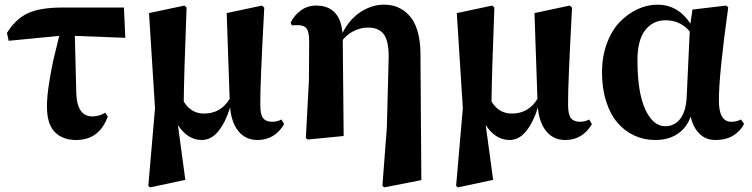

<svg xmlns="http://www.w3.org/2000/svg" viewBox="-20 -583 3225 823"><path d="M300.8 -429.2 307.1 -181.2Q311 -84 376 -84Q404.8 -84 431.2 -100.1L441.9 -83Q405.3 17.1 306.2 17.1Q248.5 17.1 214.8 -17.1Q181.2 -51.3 181.2 -127Q181.2 -169.4 190.9 -230Q200.7 -290.5 208.7 -325.7Q216.8 -360.8 233.9 -429.2L17.1 -408.2L9.8 -441.9Q46.4 -501.5 99.1 -526.1Q151.9 -550.8 249 -550.8H511.2L517.1 -420.9Z M1186.5 -70.8 1197.8 -50.8Q1157.7 17.1 1083.5 17.1Q1033.2 17.1 1002.7 -19.8Q972.2 -56.6 966.3 -122.1Q946.8 -59.1 916.3 -21Q885.7 17.1 844.7 17.1Q784.7 17.1 742.7 -46.9L774.4 188L623.5 220.2L615.7 213.9L644.5 -119.1L618.7 -526.9L770.5 -559.1L779.8 -550.8Q768.6 -259.8 767.6 -147.9Q798.8 -96.2 854.5 -96.2Q926.3 -96.2 964.4 -159.2L951.7 -526.9L1102.5 -559.1L1112.8 -550.8Q1094.7 -216.8 1095.7 -134.8Q1095.7 -91.8 1107.9 -76.4Q1120.1 -61 1147.5 -61Q1168 -61 1186.5 -70.8Z M1782.2 -356.9 1786.1 189 1627 220.2 1619.1 213.9 1638.2 -36.1 1646 -334Q1646.5 -372.6 1640.6 -398.9Q1634.8 -425.3 1622.3 -439.5Q1609.9 -453.6 1594 -459.2Q1578.1 -464.8 1556.2 -464.8Q1528.3 -464.8 1499.8 -451.7Q1471.2 -438.5 1449.2 -412.1L1453.1 0L1299.3 15.1L1291 8.8L1304.2 -238.8L1305.2 -405.8Q1305.2 -445.8 1294.4 -460.4Q1283.7 -475.1 1258.3 -475.1Q1234.9 -475.1 1231 -474.1L1226.1 -486.8Q1242.2 -518.6 1270.3 -538.8Q1298.3 -559.1 1335 -559.1Q1437.5 -559.1 1448.2 -441.9Q1479.5 -502.4 1527.3 -532.7Q1575.2 -563 1625 -563Q1647.9 -563 1668.7 -557.6Q1689.5 -552.2 1710.4 -537.6Q1731.4 -522.9 1746.8 -500.5Q1762.2 -478 1772 -441.2Q1781.7 -404.3 1782.2 -356.9Z M2505.9 -70.8 2517.1 -50.8Q2477.1 17.1 2402.8 17.1Q2352.5 17.1 2322 -19.8Q2291.5 -56.6 2285.6 -122.1Q2266.1 -59.1 2235.6 -21Q2205.1 17.1 2164.1 17.1Q2104 17.1 2062 -46.9L2093.8 188L1942.9 220.2L1935.1 213.9L1963.9 -119.1L1938 -526.9L2089.8 -559.1L2099.1 -550.8Q2087.9 -259.8 2086.9 -147.9Q2118.2 -96.2 2173.8 -96.2Q2245.6 -96.2 2283.7 -159.2L2271 -526.9L2421.9 -559.1L2432.1 -550.8Q2414.1 -216.8 2415 -134.8Q2415 -91.8 2427.2 -76.4Q2439.5 -61 2466.8 -61Q2487.3 -61 2505.9 -70.8Z M3156.2 -70.8 3169.4 -51.8Q3154.8 -22 3123.8 -2.4Q3092.8 17.1 3045.4 17.1Q3006.3 17.1 2979 -9Q2951.7 -35.2 2940.4 -83Q2923.8 -35.6 2884.8 -9.3Q2845.7 17.1 2788.6 17.1Q2740.2 17.1 2699 -2Q2657.7 -21 2626.7 -57.1Q2595.7 -93.3 2578.1 -148.7Q2560.5 -204.1 2560.5 -272.9Q2560.5 -340.8 2581.5 -397.2Q2602.5 -453.6 2637 -489Q2671.4 -524.4 2713.1 -543.7Q2754.9 -563 2798.3 -563Q2885.7 -563 2939.5 -481.9L2948.2 -542L3092.3 -559.1L3101.6 -551.8Q3061.5 -265.6 3061.5 -151.9Q3061.5 -61 3114.3 -61Q3137.7 -61 3156.2 -70.8ZM2923.3 -164.1 2936.5 -448.2Q2896.5 -496.1 2832.5 -496.1Q2778.8 -496.1 2745.6 -453.6Q2712.4 -411.1 2712.4 -325.2Q2712.4 -187.5 2745.6 -114.7Q2778.8 -42 2831.5 -42Q2871.6 -42 2895.8 -73.7Q2919.9 -105.5 2923.3 -164.1Z"/></svg>

Font: Noto Serif JP Black
Style: Regular
Weight: 900
Designer: Ryoko NISHIZUKA  (kana & ideographs); Frank Grießhammer (Latin, Greek & Cyrillic); Wenlong ZHANG  (bopomofo); Sandoll Co
Foundry: Adobe Systems Incorporated
Version: Version 1.001;PS 1.001;hotconv 16.6.54;makeotf.lib2.5.65590